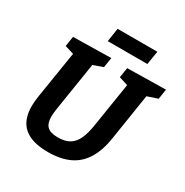

<svg xmlns="http://www.w3.org/2000/svg" viewBox="-200 -1044 1169 1216"><g transform="rotate(30 384.5 -436.5)"><path d="M487.9 -699.3 769.1 -704.3 757.6 -631.3 667 -600.9 684.8 -622.6 629.7 -270.7Q614.7 -172.4 575.8 -109.9Q537 -47.5 473.1 -17.7Q409.2 12.1 317.9 12.1Q200.2 12.1 142.3 -37.7Q84.3 -87.5 84.3 -189.8Q84.3 -207.1 86.2 -226.3Q88 -245.5 91.3 -266.5L148.4 -622.6L161.3 -601.6L80.4 -626.3L91.9 -699.3L369.1 -704.3L357.5 -631.3L271.6 -600.9L289.2 -622.6L231.4 -257.6Q228.4 -239.4 226.7 -223.1Q225.1 -206.8 225.1 -193.2Q225.1 -144.9 248.2 -122.3Q271.3 -99.6 326 -99.6Q379.7 -99.6 411.9 -119.9Q444.2 -140.3 462.3 -180.4Q480.4 -220.6 489.7 -279.6L544.1 -622.6L559 -600.6L476.4 -626.3ZM601.6 -884.7 585.6 -786H295.8L311 -884.7Z"/></g></svg>

Font: Bitter Thin
Style: Italic
Weight: 100
Italic angle: -9°
Designer: Sol Matas, and Bitter project Authors
Foundry: Sol Matas
Version: Version 2.002